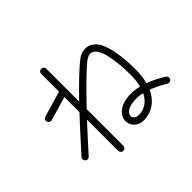

<svg xmlns="http://www.w3.org/2000/svg" viewBox="-167 -1047 1334 1334"><g transform="rotate(-45 500.0 -379.5)"><path d="M365 24Q355 24 347.5 16.5Q340 9 340 -1V-308Q300 -265 257 -218Q214 -171 167 -118Q160 -111 150 -110Q140 -109 132 -116Q124 -124 123.5 -134.5Q123 -145 130 -152Q188 -217 241 -275Q294 -333 340 -382V-530L164 -479Q154 -476 145 -481Q136 -486 133 -496Q130 -506 135 -515Q140 -524 150 -527L340 -583V-758Q340 -769 347.5 -776Q355 -783 365 -783Q376 -783 383 -776Q390 -769 390 -758V-435Q520 -570 594 -630Q631 -661 660.5 -664.5Q690 -668 709 -662Q731 -656 756.5 -631Q782 -606 799 -546Q812 -502 819 -441.5Q826 -381 826 -316Q826 -248 811 -195Q841 -184 872.5 -168.5Q904 -153 938 -132Q947 -127 949.5 -117Q952 -107 947 -98Q941 -89 931 -86.5Q921 -84 912 -89Q881 -109 851.5 -123Q822 -137 795 -147Q773 -100 738 -69.5Q703 -39 655 -29Q581 -13 542 -57Q512 -93 526 -139Q537 -168 565 -188.5Q593 -209 633 -216Q694 -227 763 -210Q775 -255 775 -316Q775 -378 768.5 -435Q762 -492 751 -532Q731 -603 694 -614Q676 -620 658 -611.5Q640 -603 626 -592Q586 -558 526.5 -500Q467 -442 390 -361V-1Q390 9 383 16.5Q376 24 365 24ZM645 -78Q712 -93 746 -162Q691 -175 643 -166Q585 -156 574 -122Q567 -104 580 -91Q599 -69 645 -78Z"/></g></svg>

Font: Zen Kurenaido
Style: Regular
Weight: 400
Designer: Yoshimichi Ohira
Foundry: Positype
Version: Version 1.001